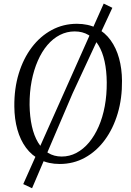

<svg xmlns="http://www.w3.org/2000/svg" viewBox="-20 -882 714 1045"><path d="M305 10.5Q244.5 10.5 198.5 -12.8Q152.5 -36 121.5 -78Q90.5 -120 74.5 -177.2Q58.5 -234.5 58 -302.5Q57 -399.5 82 -481.5Q107 -563.5 153 -624.2Q199 -685 261.8 -718.8Q324.5 -752.5 398.5 -752.5Q460 -752.5 505.8 -729Q551.5 -705.5 582 -663.2Q612.5 -621 628 -564.8Q643.5 -508.5 644 -442.5Q645 -346.5 620.5 -264.2Q596 -182 550.5 -120.2Q505 -58.5 442.5 -24Q380 10.5 305 10.5ZM316 -30Q358.5 -30 396.2 -50Q434 -70 464.5 -106.5Q495 -143 517 -193.2Q539 -243.5 550.2 -304.2Q561.5 -365 561 -433Q560.5 -497 549.2 -548.2Q538 -599.5 516 -635.8Q494 -672 461.8 -691.5Q429.5 -711 386.5 -711Q344 -711 306.2 -691.8Q268.5 -672.5 238 -636.8Q207.5 -601 185.8 -551.2Q164 -501.5 152.2 -440.8Q140.5 -380 141 -311Q142 -247 153.5 -195.2Q165 -143.5 187.2 -106.5Q209.5 -69.5 241.8 -49.8Q274 -30 316 -30ZM106.5 120 336 -394.5 544.5 -862.5 591.5 -839.5 375 -373.5 154.5 142.5Z"/></svg>

Font: Merriweather 60pt Light
Style: Italic
Weight: 300
Italic angle: -7.8°
Version: Version 2.101